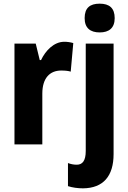

<svg xmlns="http://www.w3.org/2000/svg" viewBox="-20 -788 700 1048"><path d="M331 -560C274 -560 228 -511 204 -460H197L175 -550H59V0H211V-277C211 -363 253 -403 314 -403C337 -403 353 -401 366 -397L380 -553C363 -558 346 -560 331 -560Z M442 -689C442 -635 473 -611 524 -611C575 -611 606 -635 606 -689C606 -744 577 -768 524 -768C471 -768 442 -745 442 -689ZM433 240C544 239 600 173 600 53V-550H448V36C448 90 430 111 399 111C382 111 367 108 351 102V228C375 236 406 240 433 240Z"/></svg>

Font: Noto Sans Khmer UI Condensed ExtraBold
Style: Regular
Weight: 800
Width: 3
Designer: Danh Hong and the Monotype Design Team
Foundry: Monotype Imaging Inc.
Version: Version 2.002